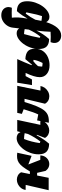

<svg xmlns="http://www.w3.org/2000/svg" viewBox="1000 -1786 983 3024"><g transform="rotate(-90 1492.0 -274.5)"><path d="M8 0 91 -362Q66 -362 12 -363Q19 -407 44 -437.5Q69 -468 103.5 -484.5Q138 -501 174 -501Q209 -501 240 -485Q271 -469 290 -434L262 -296H304Q344 -365 376.5 -407Q409 -449 441 -470Q473 -491 510.5 -496Q548 -501 598 -495L549 -269L413 -320L486 -132Q498 -132 514.5 -132Q531 -132 556 -131Q553 -79 526.5 -44.5Q500 -10 461 3Q422 16 382 4Q342 -8 312 -49L281 -182H239L203 0Z M740 7Q658 7 615.5 -32.5Q573 -72 573 -159Q573 -223 594.5 -284.5Q616 -346 652.5 -395.5Q689 -445 734.5 -474.5Q780 -504 828 -504Q899 -504 923 -443L936 -495H1115L1037 -131Q1073 -133 1108 -129Q1102 -86 1077 -55Q1052 -24 1017.5 -7.5Q983 9 947 9Q913 9 882 -7.5Q851 -24 831 -58L881 -186L872 -189Q846 -139 813.5 -89.5Q781 -40 740 7ZM750 -141Q762 -134 774 -130Q809 -175 838.5 -223.5Q868 -272 893 -325L906 -378Q863 -387 814 -388Q767 -269 750 -141Z M1070 2 1107 -182 1201 -164Q1234 -230 1276 -372L1283 -394L1210 -422L1226 -495H1652L1577 -129Q1611 -131 1649 -129Q1642 -90 1618 -58.5Q1594 -27 1559.5 -8.5Q1525 10 1485 10Q1448 10 1417.5 -8Q1387 -26 1370 -58L1447 -380H1397Q1361 -261 1328.5 -184.5Q1296 -108 1260.5 -66Q1225 -24 1179 -9Q1133 6 1070 2Z M1663 -263 1701 -495H2073Q2048 -438 2023 -381.5Q1998 -325 1977 -269L1986 -264Q2028 -317 2072 -367Q2153 -364 2194.5 -330Q2236 -296 2236 -218Q2236 -140 2198.5 -88.5Q2161 -37 2101.5 -11.5Q2042 14 1976 14Q1891 14 1839.5 -28.5Q1788 -71 1788 -140Q1788 -223 1855 -363H1805L1752 -263ZM1955 -102Q1984 -96 2012 -96Q2052 -174 2061 -237Q2050 -241 2041 -243Q2019 -225 1999 -207Q1979 -189 1962 -168Q1955 -130 1955 -102Z M2389 7Q2311 7 2271.5 -31.5Q2232 -70 2232 -154Q2232 -219 2253 -281.5Q2274 -344 2310 -394Q2346 -444 2390 -474Q2434 -504 2479 -504Q2531 -504 2556 -464L2568 -566Q2574 -616 2602.5 -657Q2631 -698 2673 -722Q2715 -746 2762 -746Q2812 -746 2844.5 -724Q2877 -702 2888 -664.5Q2899 -627 2881 -580Q2839 -582 2803.5 -582Q2768 -582 2725 -580Q2728 -563 2728.5 -533.5Q2729 -504 2728 -472.5Q2727 -441 2723 -418L2710 -332Q2734 -375 2763 -417.5Q2792 -460 2828 -500Q2905 -500 2944.5 -461.5Q2984 -423 2984 -339Q2984 -274 2963 -211.5Q2942 -149 2906.5 -98.5Q2871 -48 2827 -18Q2783 12 2738 12Q2710 12 2688.5 -1Q2667 -14 2655 -39Q2620 74 2566.5 135.5Q2513 197 2444 197Q2398 197 2367.5 175Q2337 153 2329 115Q2321 77 2340 30Q2424 36 2503 30Q2506 -28 2508.5 -64.5Q2511 -101 2514.5 -130Q2518 -159 2522 -193Q2497 -141 2464.5 -91Q2432 -41 2389 7ZM2408 -141Q2417 -134 2427 -131Q2461 -173 2488 -218Q2515 -263 2537 -312L2545 -378Q2507 -386 2467 -388Q2449 -328 2434.5 -266.5Q2420 -205 2408 -141ZM2675 -114Q2712 -107 2750 -105Q2769 -167 2782.5 -227Q2796 -287 2809 -351Q2800 -358 2789 -362Q2734 -292 2693 -210Q2685 -159 2675 -114Z"/></g></svg>

Font: Piazzolla Black
Style: Italic
Weight: 900
Italic angle: -11.3°
Designer: Juan Pablo del Peral
Foundry: Huerta Tipografica
Version: Version 1.330